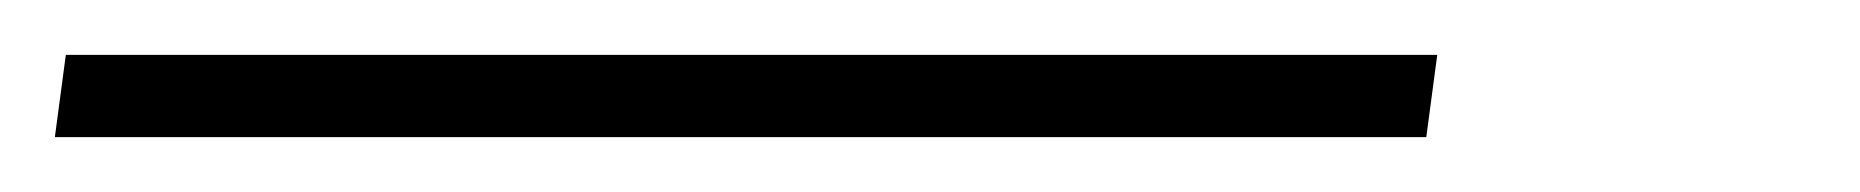

<svg xmlns="http://www.w3.org/2000/svg" viewBox="-38 6 678 70"><path d="M-14 26H486L482 56H-18Z"/></svg>

Font: Urbanist Thin
Style: Italic
Weight: 100
Italic angle: -8°
Designer: Corey Hu
Foundry: Corey Hu
Version: Version 1.321; ttfautohint (v1.8.4.7-5d5b)